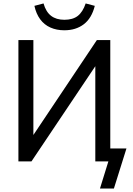

<svg xmlns="http://www.w3.org/2000/svg" viewBox="-20 -938 771 1116"><path d="M561 158 610 0H534V-575L546 -571L163 0H87V-705H174V-130L161 -134L543 -705H621V-75H715L642 158ZM354 -762Q309 -762 273 -778Q237 -794 213.5 -826Q190 -858 180 -904L233 -918Q247 -869 277 -846Q307 -823 354 -823Q403 -823 432 -845.5Q461 -868 478 -918L531 -904Q513 -832 467 -797Q421 -762 354 -762Z"/></svg>

Font: Nunito Sans 10pt SemiCondensed Medium
Style: Regular
Weight: 500
Width: 4
Designer: Vernon Adams
Foundry: Vernon Adams
Version: Version 3.101;gftools[0.9.27]